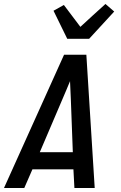

<svg xmlns="http://www.w3.org/2000/svg" viewBox="-36 -945 606 965"><path d="M-16 0 286 -670H398L440 0H338L333 -94H127L86 0ZM330 -180 320 -447Q319 -469 318 -491.5Q317 -514 316 -537Q307 -514 297 -491.5Q287 -469 278 -447L164 -180ZM302 -750 233 -891 285 -920 368 -810 430 -867 494 -925 538 -887 412 -750Z"/></svg>

Font: Lode Dark Term
Style: Bold Italic
Weight: 700
Italic angle: -11°
Monospace: yes
Designer: Belleve Invis
Foundry: Belleve Invis
Version: Version 29.2.0